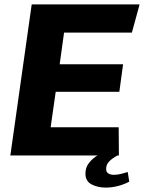

<svg xmlns="http://www.w3.org/2000/svg" viewBox="-20 -706 654 872"><path d="M27 0 124 -686H614L579 -558H271L251 -414H539L522 -289H233L210 -128H519L520 0ZM460 146Q424 146 396 131.5Q368 117 368 82Q368 54 385 33Q402 12 423 0H514Q491 12 476.5 26.5Q462 41 462 61Q462 76 472.5 82Q483 88 497 88Q512 88 528.5 84Q545 80 560 75L567 119Q543 132 515 139Q487 146 460 146Z"/></svg>

Font: Chivo Medium
Style: Bold Italic
Weight: 700
Italic angle: -8.05°
Version: Version 2.002